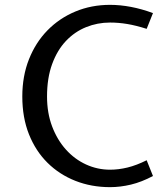

<svg xmlns="http://www.w3.org/2000/svg" viewBox="-20 -760 692 792"><path d="M434 12Q357 12 291 -14Q225 -40 176 -88.5Q127 -137 99.5 -206Q72 -275 72 -362Q72 -446 99.5 -515.5Q127 -585 176 -635Q225 -685 291 -712.5Q357 -740 434 -740Q476 -740 520.5 -731.5Q565 -723 611 -706L585 -641Q541 -655 505 -661Q469 -667 434 -667Q382 -667 335 -648Q288 -629 252 -591Q216 -553 195 -495.5Q174 -438 174 -362Q174 -294 195 -238.5Q216 -183 252 -143Q288 -103 335 -81.5Q382 -60 434 -60Q469 -60 506 -69Q543 -78 585 -99L611 -34Q564 -9 520 1.5Q476 12 434 12Z"/></svg>

Font: Expletus Sans
Style: Regular
Weight: 400
Designer: Jasper de Waard
Foundry: Designtown
Version: Version 7.028